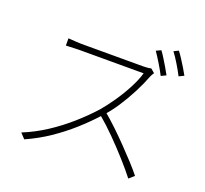

<svg xmlns="http://www.w3.org/2000/svg" viewBox="-143 -1006 1285 1202"><g transform="rotate(20 500.0 -404.5)"><path d="M747 -800Q760 -783 775 -758.5Q790 -734 805 -709Q820 -684 831 -663L798 -647Q783 -677 759 -716.5Q735 -756 715 -785ZM851 -835Q865 -817 881 -792Q897 -767 912 -742.5Q927 -718 937 -699L904 -683Q887 -716 864 -754Q841 -792 820 -820ZM753 -649Q750 -645 744.5 -636Q739 -627 737 -621Q718 -570 687 -509.5Q656 -449 618 -391Q580 -333 539 -290Q484 -229 420 -172Q356 -115 284 -66.5Q212 -18 131 18L99 -16Q180 -49 253.5 -97Q327 -145 392.5 -202.5Q458 -260 513 -321Q547 -361 583.5 -414Q620 -467 649.5 -523.5Q679 -580 692 -626Q685 -626 652 -626Q619 -626 573 -626Q527 -626 476 -626Q425 -626 379 -626Q333 -626 301.5 -626Q270 -626 263 -626Q247 -626 227 -625Q207 -624 191.5 -623.5Q176 -623 175 -623V-671Q176 -671 191.5 -670Q207 -669 227 -667.5Q247 -666 263 -666Q270 -666 300.5 -666Q331 -666 375 -666Q419 -666 467.5 -666Q516 -666 560 -666Q604 -666 635 -666Q666 -666 675 -666Q692 -666 705 -667.5Q718 -669 727 -671ZM552 -318Q595 -282 638 -241Q681 -200 722 -157.5Q763 -115 799 -76Q835 -37 861 -4L827 26Q792 -19 742 -75Q692 -131 636 -187.5Q580 -244 525 -290Z"/></g></svg>

Font: Noto Sans JP ExtraLight
Style: Regular
Weight: 250
Designer: Ryoko NISHIZUKA  (kana, bopomofo & ideographs); Paul D. Hunt (Latin, Greek & Cyrillic); Sandoll Communications , Soo-you
Foundry: Adobe
Version: Version 2.004-H2;hotconv 1.0.118;makeotfexe 2.5.65603